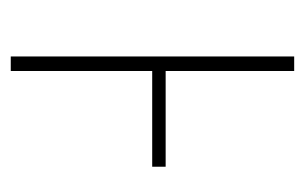

<svg xmlns="http://www.w3.org/2000/svg" viewBox="-125 -442 567 357"><g transform="rotate(90 158.5 -263.5)"><path d="M112 -527V-288H290V-263H112V0H85V-527Z"/></g></svg>

Font: Noto Sans Display Thin
Style: Regular
Weight: 250
Designer: Monotype Design Team
Foundry: Monotype Imaging Inc.
Version: Version 1.900